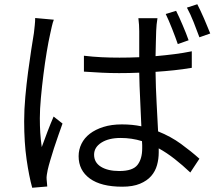

<svg xmlns="http://www.w3.org/2000/svg" viewBox="-20 -843 1040 906"><path d="M819 -635Q808 -667 792 -707.5Q776 -748 762 -777L811 -792Q818 -778 826 -760.5Q834 -743 842 -724Q850 -705 857.5 -686.5Q865 -668 870 -653ZM234 -750Q229 -738 224.5 -718Q220 -698 217 -684Q209 -649 200.5 -598Q192 -547 185 -491.5Q178 -436 173 -381.5Q168 -327 168 -285Q168 -248 170 -216.5Q172 -185 177 -149Q189 -183 204.5 -223Q220 -263 233 -293L275 -260Q266 -234 255 -203.5Q244 -173 234.5 -143Q225 -113 217 -86Q209 -59 205 -41Q203 -31 201 -18.5Q199 -6 200 3Q201 10 201.5 19.5Q202 29 203 37L132 43Q117 -11 105.5 -90.5Q94 -170 94 -271Q94 -326 99.5 -386.5Q105 -447 112.5 -503.5Q120 -560 127.5 -608.5Q135 -657 140 -687Q142 -705 144 -723.5Q146 -742 146 -758ZM651 -143Q651 -150 651 -158.5Q651 -167 650 -177Q602 -192 549 -192Q493 -192 458.5 -170Q424 -148 424 -113Q424 -76 456.5 -56Q489 -36 543 -36Q606 -36 628.5 -64.5Q651 -93 651 -143ZM885 -523Q844 -516 801.5 -511.5Q759 -507 714 -504Q715 -429 719 -357.5Q723 -286 726 -223Q786 -199 834 -164Q882 -129 921 -94L878 -29Q841 -64 804 -93Q767 -122 729 -143V-124Q729 -93 721 -64Q713 -35 693.5 -12.5Q674 10 640.5 24Q607 38 557 38Q457 38 404 -0.5Q351 -39 351 -106Q351 -137 364.5 -164.5Q378 -192 404 -212Q430 -232 468 -244Q506 -256 555 -256Q605 -256 647 -247Q645 -304 641.5 -371Q638 -438 637 -500Q613 -499 589.5 -498.5Q566 -498 542 -498Q500 -498 460 -500Q420 -502 376 -505V-580Q418 -575 459 -573Q500 -571 544 -571Q567 -571 590.5 -571.5Q614 -572 637 -573V-696Q637 -709 636 -726Q635 -743 633 -757H723Q718 -727 717 -697Q716 -677 715.5 -645Q715 -613 714 -578Q760 -582 803 -587.5Q846 -593 885 -601ZM911 -823Q918 -809 926.5 -791.5Q935 -774 943 -755Q951 -736 958.5 -718Q966 -700 972 -685L921 -667Q909 -700 893.5 -739Q878 -778 862 -807Z"/></svg>

Font: SpoqaHanSansJP-Regular
Style: Regular
Weight: 400
Designer: [Source Han Sans]
Ryoko NISHIZUKA  (kana & ideographs); Paul D. Hunt (Latin, Greek & Cyrillic); Wenlong ZHANG  (bopomofo
Foundry: Spoqa (http://bi.spoqa.com)
Version: Version 1.002.20150607